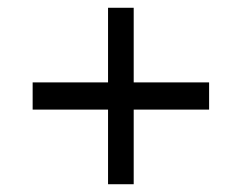

<svg xmlns="http://www.w3.org/2000/svg" viewBox="-20 -521 622 494"><path d="M518 -239H324V-47H258V-239H64V-309H258V-501H324V-309H518Z"/></svg>

Font: Rhodium Libre
Style: Regular
Weight: 400
Designer: James Puckett
Foundry: Dunwich Type Founders
Version: Version 1.001; ttfautohint (v1.3)